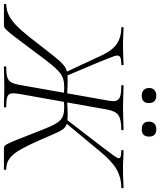

<svg xmlns="http://www.w3.org/2000/svg" viewBox="41 -900 836 1003"><g transform="rotate(90 459.5 -398.0)"><path d="M308 0Q304 0 304 -6Q304 -12 308 -12Q343 -12 361 -17.5Q379 -23 387.5 -38.5Q396 -54 401 -82L483 -545Q489 -574 483 -588.5Q477 -603 458.5 -608Q440 -613 406 -613Q402 -613 402 -619Q402 -625 406 -625Q428 -625 459.5 -623.5Q491 -622 519 -622Q551 -622 583 -623.5Q615 -625 634 -625Q638 -625 638 -619Q638 -613 634 -613Q582 -613 560 -598.5Q538 -584 530 -540L448 -80Q443 -51 446 -36.5Q449 -22 465.5 -17Q482 -12 516 -12Q519 -12 519 -6Q519 0 516 0Q494 0 467.5 -1Q441 -2 412 -2Q382 -2 355 -1Q328 0 308 0ZM-20 0Q-22 0 -22 -6Q-22 -12 -20 -12Q18 -13 49 -32Q80 -51 115 -90.5Q150 -130 196 -191Q233 -239 256 -267.5Q279 -296 295.5 -310Q312 -324 330 -328.5Q348 -333 375 -333Q404 -333 458 -330L455 -312Q444 -313 434 -314Q424 -315 416 -315Q389 -315 370 -309.5Q351 -304 333 -288.5Q315 -273 291.5 -244Q268 -215 233 -167Q186 -104 160 -70Q134 -36 121 -21Q108 -6 102 -3Q96 0 88 0ZM337 -317 251 -502Q222 -566 187 -589.5Q152 -613 103 -613Q99 -613 99 -619Q99 -625 103 -625Q121 -625 141 -623.5Q161 -622 193 -622Q230 -622 252 -623.5Q274 -625 294 -625Q298 -625 298 -619Q298 -613 294 -613Q262 -613 252.5 -605Q243 -597 251.5 -574Q260 -551 278 -506L354 -326ZM733 0Q726 0 720.5 -3.5Q715 -7 707.5 -22Q700 -37 686 -72Q672 -107 647 -171Q629 -218 616 -246.5Q603 -275 590 -289.5Q577 -304 560 -309.5Q543 -315 516 -315Q508 -315 497.5 -314Q487 -313 476 -312L478 -330Q534 -333 560 -333Q590 -333 606.5 -327.5Q623 -322 634 -306.5Q645 -291 657 -262Q669 -233 690 -186Q717 -125 738.5 -87Q760 -49 784 -30.5Q808 -12 842 -12Q845 -12 845 -6Q845 0 842 0ZM595 -317 581 -326 722 -509Q756 -554 772 -576Q788 -598 782.5 -605.5Q777 -613 745 -613Q741 -613 741 -619Q741 -625 745 -625Q767 -625 788.5 -623.5Q810 -622 846 -622Q880 -622 899.5 -623.5Q919 -625 937 -625Q941 -625 941 -619Q941 -613 937 -613Q885 -613 841.5 -588Q798 -563 746 -499ZM457 -720Q439 -720 428 -730Q417 -740 417 -758Q417 -776 428 -786Q439 -796 457 -796Q476 -796 486 -786Q496 -776 496 -758Q496 -720 457 -720ZM633 -720Q593 -720 593 -758Q593 -776 603.5 -786Q614 -796 633 -796Q671 -796 671 -758Q671 -720 633 -720Z"/></g></svg>

Font: Cormorant Garamond Light
Style: Italic
Weight: 300
Italic angle: -10°
Designer: Christian Thalmann (Catharsis Fonts)
Foundry: Catharsis Fonts
Version: Version 4.001